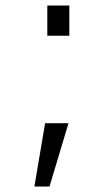

<svg xmlns="http://www.w3.org/2000/svg" viewBox="-20 -558 377 698"><path d="M152 -428V-538H232V-428ZM105 120 144 -110H229L160 120Z"/></svg>

Font: Plus Jakarta Display Light
Style: Regular
Weight: 300
Designer: Gumpita Rahayu
Foundry: Tokotype Studio
Version: Version 1.000;hotconv 1.0.109;makeotfexe 2.5.65596